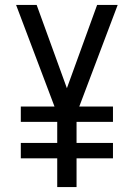

<svg xmlns="http://www.w3.org/2000/svg" viewBox="-20 -755 540 775"><path d="M211 0V-116H64V-178H211V-263H64V-325H200L45 -735H128L250 -399L372 -735H455L300 -325H436V-263H289V-178H436V-116H289V0Z"/></svg>

Font: Iosevka Fixed
Style: Regular
Weight: 400
Monospace: yes
Designer: Belleve Invis
Foundry: Belleve Invis
Version: Version 33.2.4